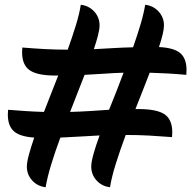

<svg xmlns="http://www.w3.org/2000/svg" viewBox="-20 -747 818 808"><path d="M172 41Q138 37 115.5 12.5Q93 -12 93 -46Q93 -64 101.5 -95.5Q110 -127 124 -168Q64 -172 38.5 -194.5Q13 -217 13 -265Q13 -270 13.5 -275Q14 -280 14 -285Q53 -282 89.5 -279.5Q126 -277 165 -276Q179 -313 194.5 -351.5Q210 -390 225 -429Q220 -429 214 -429Q138 -429 105.5 -451Q73 -473 73 -527Q73 -532 73.5 -537Q74 -542 74 -547Q123 -543 168.5 -540.5Q214 -538 265 -538Q284 -591 299 -639.5Q314 -688 320 -727Q354 -723 376.5 -698.5Q399 -674 399 -640Q399 -624 392.5 -598.5Q386 -573 375 -540Q414 -542 455 -544.5Q496 -547 540 -548Q558 -599 571.5 -644.5Q585 -690 591 -727Q625 -723 647.5 -698.5Q670 -674 670 -640Q670 -625 664.5 -602Q659 -579 649 -549Q712 -546 738.5 -523.5Q765 -501 765 -452Q765 -447 764.5 -442Q764 -437 764 -432Q687 -439 610 -441Q596 -405 581 -366.5Q566 -328 550 -288Q557 -288 563 -288Q640 -288 672.5 -266Q705 -244 705 -190Q705 -185 704.5 -180Q704 -175 704 -170Q654 -174 607.5 -176.5Q561 -179 509 -179Q486 -117 468 -60Q450 -3 443 41Q409 37 386.5 12.5Q364 -12 364 -46Q364 -65 373.5 -99Q383 -133 399 -177Q360 -175 319 -172.5Q278 -170 234 -168Q212 -109 195.5 -55Q179 -1 172 41ZM336 -432Q322 -395 306 -355.5Q290 -316 275 -276Q314 -277 355 -279.5Q396 -282 439 -285Q454 -322 469.5 -361.5Q485 -401 500 -441Q461 -440 420.5 -437Q380 -434 336 -432Z"/></svg>

Font: Merienda Medium
Style: Regular
Weight: 500
Designer: Eduardo Rodriguez Tunni
Foundry: Eduardo Rodriguez Tunni
Version: Version 2.001; ttfautohint (v1.8.4.7-5d5b)